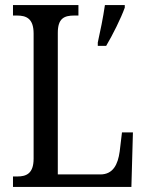

<svg xmlns="http://www.w3.org/2000/svg" viewBox="-20 -734 576 754"><path d="M31 0H496L502 -214H459L450 -139C443 -88 424 -49 374 -49H207V-605C207 -662 232 -673 272 -673H288V-714H31V-673H46C83 -673 112 -662 112 -602V-111C112 -52 83 -41 48 -41H31ZM364 -567V-554H397C422 -596 455 -662 470 -704V-714H392C385 -665 374 -612 364 -567Z"/></svg>

Font: Noto Serif Bengali Condensed
Style: Regular
Weight: 400
Width: 3
Designer: Juan Bruce, Universal Thirst, Indian Type Foundry and the Monotype Design Team.
Foundry: Monotype Imaging Inc.
Version: Version 2.003